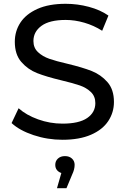

<svg xmlns="http://www.w3.org/2000/svg" viewBox="-20 -728 661 1011"><path d="M41 -80 78 -158Q118 -122 180.5 -99.5Q243 -77 309 -77Q396 -77 439 -106.5Q482 -136 482 -185Q482 -221 458.5 -243.5Q435 -266 400.5 -278Q366 -290 303 -305Q224 -324 175.5 -343Q127 -362 92.5 -401.5Q58 -441 58 -508Q58 -564 87.5 -609Q117 -654 177 -681Q237 -708 326 -708Q388 -708 448 -692Q508 -676 551 -646L518 -566Q474 -594 424 -608.5Q374 -623 326 -623Q241 -623 198.5 -592Q156 -561 156 -512Q156 -476 180 -453.5Q204 -431 239.5 -418.5Q275 -406 336 -392Q415 -373 463 -354Q511 -335 545.5 -296Q580 -257 580 -191Q580 -136 550 -90.5Q520 -45 459 -18.5Q398 8 309 8Q230 8 156.5 -16.5Q83 -41 41 -80ZM373 140Q373 164 360 191L330 263H280L303 183Q288 178 279.5 167Q271 156 271 140Q271 120 285 107Q299 94 322 94Q345 94 359 107Q373 120 373 140Z"/></svg>

Font: APTA Sans Medium
Style: Bold
Weight: 500
Version: Version 7.200